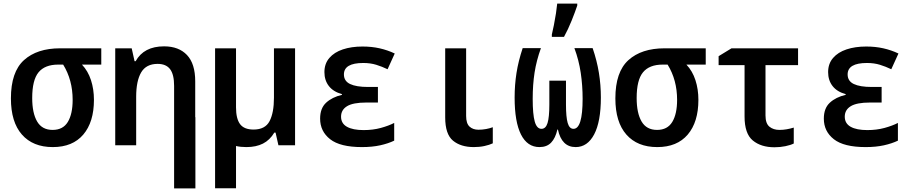

<svg xmlns="http://www.w3.org/2000/svg" viewBox="-20 -812 5107 1073"><path d="M275 10Q164 10 102.5 -60Q41 -130 41 -262Q41 -410 114 -476Q187 -542 316 -542H546V-451H438Q472 -415 488.5 -364Q505 -313 505 -254Q505 -130 445.5 -60Q386 10 275 10ZM274 -86Q332 -86 359 -130.5Q386 -175 386 -254Q386 -365 333 -451H305Q231 -451 195.5 -408Q160 -365 160 -264Q160 -180 187.5 -133Q215 -86 274 -86Z M624 0V-542H716L732 -470H738Q784 -553 897 -553Q979 -553 1025 -504.5Q1071 -456 1071 -357V-157H1072V241H953V-157V-332Q953 -396 930.5 -425.5Q908 -455 861 -455Q797 -455 769 -407.5Q741 -360 741 -271V0Z M1357 10Q1325 10 1299 4V240H1182V-542H1299V-212Q1299 -149 1321.5 -118.5Q1344 -88 1397 -88Q1462 -88 1486.5 -135Q1511 -182 1511 -266V-542H1629V0H1536L1520 -71H1513Q1488 -29 1449.5 -9.5Q1411 10 1357 10Z M2003 10Q1881 10 1825 -34Q1769 -78 1769 -149Q1769 -207 1802.5 -238Q1836 -269 1891 -282V-286Q1843 -299 1818 -331Q1793 -363 1793 -409Q1793 -456 1820.5 -488Q1848 -520 1896 -536Q1944 -552 2006 -552Q2057 -552 2101.5 -542Q2146 -532 2186 -513L2146 -425Q2115 -440 2082.5 -450Q2050 -460 2010 -460Q1902 -460 1902 -396Q1902 -359 1936.5 -342.5Q1971 -326 2037 -326H2092V-239H2027Q1953 -239 1919.5 -218.5Q1886 -198 1886 -160Q1886 -122 1919 -103.5Q1952 -85 2012 -85Q2064 -85 2108 -97Q2152 -109 2183 -125V-26Q2150 -10 2105 0Q2060 10 2003 10Z M2628 10Q2555 10 2511.5 -26Q2468 -62 2468 -156V-542H2585V-164Q2585 -122 2604 -104.5Q2623 -87 2654 -87Q2676 -87 2697 -91Q2718 -95 2734 -101V-11Q2715 -2 2687.5 4Q2660 10 2628 10Z M2995 10Q2927 10 2891.5 -60.5Q2856 -131 2856 -267Q2856 -338 2866.5 -404.5Q2877 -471 2901 -543H3003Q2978 -474 2967.5 -406.5Q2957 -339 2957 -260Q2957 -173 2968.5 -132.5Q2980 -92 3006 -92Q3030 -92 3040 -124.5Q3050 -157 3050 -228V-361H3143V-228Q3143 -158 3152.5 -125Q3162 -92 3185 -92Q3236 -92 3236 -260Q3236 -334 3225.5 -405Q3215 -476 3190 -543H3292Q3316 -473 3327 -405Q3338 -337 3338 -267Q3338 -132 3300.5 -61Q3263 10 3197 10Q3119 10 3098 -88H3095Q3084 -40 3060 -15Q3036 10 2995 10ZM3064 -619Q3069 -640 3075.5 -672Q3082 -704 3087 -737Q3092 -770 3094 -792H3206V-781Q3194 -745 3174.5 -696.5Q3155 -648 3132 -606H3064Z M3653 10Q3542 10 3480.5 -60Q3419 -130 3419 -262Q3419 -410 3492 -476Q3565 -542 3694 -542H3924V-451H3816Q3850 -415 3866.5 -364Q3883 -313 3883 -254Q3883 -130 3823.5 -60Q3764 10 3653 10ZM3652 -86Q3710 -86 3737 -130.5Q3764 -175 3764 -254Q3764 -365 3711 -451H3683Q3609 -451 3573.5 -408Q3538 -365 3538 -264Q3538 -180 3565.5 -133Q3593 -86 3652 -86Z M4308 11Q4233 11 4187 -27Q4141 -65 4141 -161V-448H3996V-498L4068 -542H4440V-448H4258V-167Q4258 -122 4280 -104Q4302 -86 4336 -86Q4356 -86 4376.5 -89.5Q4397 -93 4416 -99V-10Q4398 -1 4369 5Q4340 11 4308 11Z M4818 10Q4696 10 4640 -34Q4584 -78 4584 -149Q4584 -207 4617.5 -238Q4651 -269 4706 -282V-286Q4658 -299 4633 -331Q4608 -363 4608 -409Q4608 -456 4635.5 -488Q4663 -520 4711 -536Q4759 -552 4821 -552Q4872 -552 4916.5 -542Q4961 -532 5001 -513L4961 -425Q4930 -440 4897.5 -450Q4865 -460 4825 -460Q4717 -460 4717 -396Q4717 -359 4751.5 -342.5Q4786 -326 4852 -326H4907V-239H4842Q4768 -239 4734.5 -218.5Q4701 -198 4701 -160Q4701 -122 4734 -103.5Q4767 -85 4827 -85Q4879 -85 4923 -97Q4967 -109 4998 -125V-26Q4965 -10 4920 0Q4875 10 4818 10Z"/></svg>

Font: Noto Sans Mono SemiCondensed SemiBold
Style: Regular
Weight: 600
Width: 4
Designer: Monotype Design Team
Foundry: Monotype Imaging Inc.
Version: Version 2.014; ttfautohint (v1.8.4.7-5d5b)